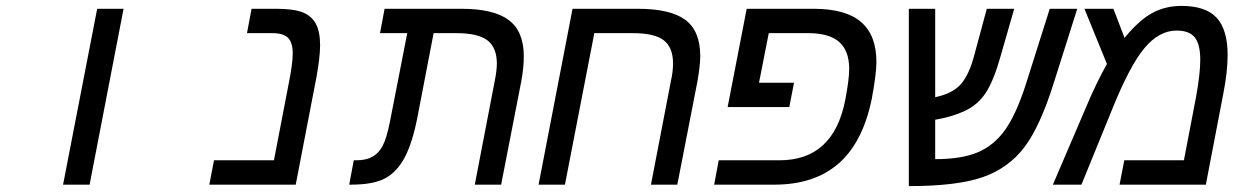

<svg xmlns="http://www.w3.org/2000/svg" viewBox="-20 -629 4241 654"><path d="M311 -599.1H400.9L285.2 0H194.8Z M987.3 0H692.9L709 -83H913.1L962.9 -341.8Q977.1 -411.6 977.1 -446.8Q977.1 -483.9 961.2 -500Q945.3 -516.1 907.2 -516.1H821.3L836.9 -599.1H919.9Q980.5 -599.1 1011 -586.9Q1041.5 -574.7 1055.9 -547.9Q1070.3 -521 1070.3 -475.1Q1070.3 -434.6 1058.1 -367.2Z M1367.2 -516.1H1274.4L1290 -599.1H1551.3Q1662.1 -599.1 1713.1 -560.5Q1764.2 -522 1764.2 -437Q1764.2 -398.4 1755.4 -351.1L1687 0H1597.2L1665 -352.1Q1672.4 -388.7 1672.4 -412.1Q1672.4 -466.8 1640.4 -491.5Q1608.4 -516.1 1534.2 -516.1H1457L1402.3 -231.9Q1385.3 -143.6 1358.9 -93.5Q1332.5 -43.5 1292.2 -21.7Q1252 0 1174.3 0H1169.4L1185.1 -83H1193.4Q1227.1 -83 1248.5 -95Q1270 -106.9 1283.4 -132.3Q1296.9 -157.7 1308.1 -213.9Z M2272.5 -413.1Q2272.5 -467.3 2241 -491.7Q2209.5 -516.1 2135.3 -516.1H2004.4L1904.3 0H1814.5L1930.2 -599.1H2152.3Q2263.2 -599.1 2314.2 -561.5Q2365.2 -523.9 2365.2 -438Q2365.2 -406.2 2355.5 -351.1L2287.1 0H2197.3L2265.1 -352.1Q2272.5 -384.3 2272.5 -413.1Z M2684.6 -347.2 2668.5 -264.2H2458.5L2523.4 -599.1H2750.5Q2860.8 -599.1 2913.1 -554Q2965.3 -508.8 2965.3 -418Q2965.3 -377 2949.2 -291Q2918.9 -144 2836.4 -72Q2753.9 0 2617.2 0H2412.6L2428.2 -83H2635.3Q2819.8 -83 2859.4 -290Q2872.6 -359.4 2872.6 -394Q2872.6 -456.1 2838.4 -486.1Q2804.2 -516.1 2733.4 -516.1H2598.6L2565.4 -347.2Z M3165.5 -297.9Q3224.1 -310.1 3252.4 -341.8Q3280.8 -373.5 3298.3 -439.9L3341.3 -599.1H3434.6L3388.7 -439Q3364.3 -352.5 3337.2 -312Q3310.1 -271.5 3266.1 -251Q3222.2 -230.5 3165.5 -221.2V-86.9Q3255.9 -86.9 3311 -110.4Q3366.2 -133.8 3404.1 -187.3Q3441.9 -240.7 3474.6 -342.8L3555.7 -599.1H3649.4L3569.3 -346.2Q3522.9 -198.2 3469 -127.2Q3415 -56.2 3327.6 -25.6Q3240.2 4.9 3075.7 4.9V-599.1H3165.5Z M4004.4 -608.9Q4086.9 -608.9 4124.3 -568.4Q4161.6 -527.8 4161.6 -441.9Q4161.6 -383.8 4146.5 -308.1L4087.4 0H3793.5L3809.6 -83H4012.7L4053.7 -296.9Q4068.4 -377.9 4068.4 -424.8Q4068.4 -478.5 4049.6 -501.7Q4030.8 -524.9 3987.8 -524.9Q3928.2 -524.9 3878.2 -465.1Q3828.1 -405.3 3767.6 -254.9L3663.6 0H3566.4L3678.7 -262.2Q3713.9 -346.2 3750.5 -411.1L3673.8 -599.1H3772.5L3810.5 -500Q3859.4 -559.6 3904.1 -584.2Q3948.7 -608.9 4004.4 -608.9Z"/></svg>

Font: Liberation Mono
Style: Italic
Weight: 400
Italic angle: -12°
Monospace: yes
Designer: Steve Matteson
Foundry: Ascender Corporation
Version: Version 2.1.5